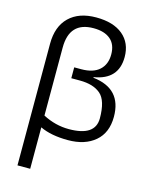

<svg xmlns="http://www.w3.org/2000/svg" viewBox="-144 -854 916 1182"><g transform="rotate(15 314.0 -262.5)"><path d="M333 -57.1Q501 -57.1 501 -170.4Q501 -283.7 454.6 -323.7Q408.2 -363.8 321.8 -363.8H267.1V-433.1H312Q387.7 -433.1 427.2 -469Q466.8 -504.9 466.8 -568.4Q466.8 -631.8 428.7 -664.3Q390.6 -696.8 320.8 -696.8Q167 -696.8 167 -532.2V-99.1Q246.6 -57.1 333 -57.1ZM167 -23.9V240.2H85.9V-535.2Q85.9 -645 147.7 -705.1Q209.5 -765.1 319.3 -765.1Q429.2 -765.1 490 -714.4Q550.8 -663.6 550.8 -574.2Q550.8 -430.7 397.9 -405.8V-401.9Q582 -381.3 582 -202.1Q582 -100.1 517.6 -45.2Q453.1 9.8 345.2 9.8Q237.3 9.8 167 -23.9Z"/></g></svg>

Font: OpenSans
Style: Regular
Weight: 400
Foundry: Ascender Corporation
Version: Version 1.10